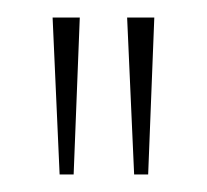

<svg xmlns="http://www.w3.org/2000/svg" viewBox="-20 -813 236 219"><path d="M48 -614 40 -793H71L64 -614ZM133 -614 125 -793H156L149 -614Z"/></svg>

Font: Poppins Devanagari Thin
Style: Regular
Weight: 100
Designer: Ninad Kale (Devanagari), Jonny Pinhorn (Latin)
Foundry: Indian Type Foundry
Version: 4.005